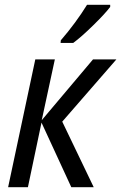

<svg xmlns="http://www.w3.org/2000/svg" viewBox="-20 -785 508 805"><path d="M128 -536H210L155 -281L370 -536H468L241 -275L373 0H279L154 -271L97 0H14ZM235 -616Q298 -689 345 -765H442V-756Q421 -728 371 -679Q321 -630 287 -605H234Z"/></svg>

Font: Noto Sans UI Narrow
Style: Italic
Weight: 400
Width: 4
Italic angle: -12°
Designer: Monotype Design Team
Foundry: Monotype Imaging Inc.
Version: Version 1.001